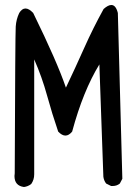

<svg xmlns="http://www.w3.org/2000/svg" viewBox="-20 -743 540 769"><path d="M76 6Q38 1 38 -38L39 -49Q41 -607 43 -636.5Q45 -666 57 -691Q68 -709 82 -709Q96 -709 113 -691Q209 -495 244 -392Q282 -472 317.5 -551.5Q353 -631 395 -707Q413 -723 426 -723Q444 -723 452 -691L470 -27L460 -8Q448 2 431 2H425L405 -8Q396 -20 394 -35L378 -485Q313 -379 269 -216Q256 -200 242 -200Q228 -200 213 -216Q189 -286 168.5 -360.5Q148 -435 117 -505V-45Q117 -23 105 -6Q92 4 76 6Z"/></svg>

Font: Xiaolai Mono SC
Style: Regular
Weight: 400
Monospace: yes
Designer: LXGW / Nozomi Seto
Version: Version 3.113;September 30, 2024